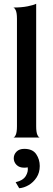

<svg xmlns="http://www.w3.org/2000/svg" viewBox="-20 -730 282 1019"><path d="M50 0Q57 0 63.5 -14Q70 -28 70 -60V-630Q70 -662 63.5 -675.5Q57 -689 50 -690Q94 -690 126.5 -696.5Q159 -703 172 -710V-60Q172 -28 178.5 -14Q185 0 192 0ZM82 269 63 237Q102 228 116.5 204.5Q131 181 127 158Q118 160 109 160Q82 160 67.5 145Q53 130 53 110Q53 90 67.5 75Q82 60 109 60Q153 60 172 88Q191 116 191 151Q191 186 174 212Q157 238 132 252.5Q107 267 82 269Z"/></svg>

Font: Red Rose
Style: Regular
Weight: 400
Designer: Jaikishan Patel
Version: Version 2.000; ttfautohint (v1.8.3)